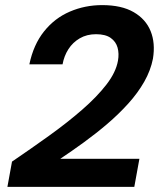

<svg xmlns="http://www.w3.org/2000/svg" viewBox="-20 -732 636 752"><path d="M9 0 27 -99Q102 -150 173 -201Q244 -252 302 -302.5Q360 -353 397 -401Q434 -449 442 -494Q447 -522 440.5 -545.5Q434 -569 413.5 -583.5Q393 -598 356 -598Q320 -598 292.5 -582Q265 -566 248 -539.5Q231 -513 225 -480H95Q111 -557 152.5 -609Q194 -661 253.5 -686.5Q313 -712 380 -712Q456 -712 503.5 -684.5Q551 -657 570 -610Q589 -563 579 -502Q570 -456 545 -412Q520 -368 482.5 -326.5Q445 -285 400.5 -247Q356 -209 308.5 -174.5Q261 -140 216 -110H526L506 0Z"/></svg>

Font: DM Sans 9pt
Style: Bold Italic
Weight: 700
Italic angle: -10°
Version: Version 4.004;gftools[0.9.30]